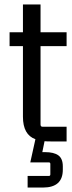

<svg xmlns="http://www.w3.org/2000/svg" viewBox="-20 -635 322 862"><path d="M206 148V101Q206 94 199 94H116L139 -10Q83 -30 83 -111V-428H23V-490H83V-615H162V-490H279V-428H162V-76Q162 -66 171 -66H279V0H208Q189 0 180 -1L170 48H182Q222 48 242 62.5Q262 77 262 112V127Q262 207 173 207H104V155H199Q206 155 206 148Z"/></svg>

Font: Gemunu Libre
Style: Regular
Weight: 400
Designer: Puspanada Ekanayake, Sola Matas, Pathum Egodawatta, Kosala Senevirathne
Foundry: mooniak
Version: Version 1.100